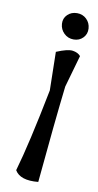

<svg xmlns="http://www.w3.org/2000/svg" viewBox="-82 -729 390 767"><g transform="rotate(10 113.5 -345.0)"><path d="M113 -368 110 -524Q155 -543 176 -540Q197 -537 208 -524L171 -394Q154 -249 131 0Q58 7 36 -31Q69 -144 113 -368ZM222.5 -638.5Q224 -616 209 -600.5Q194 -585 171 -585Q148 -585 132 -600.5Q116 -616 114.5 -638.5Q113 -661 128.5 -676Q144 -691 167 -691Q190 -691 205.5 -676Q221 -661 222.5 -638.5Z"/></g></svg>

Font: Tillana
Style: Regular
Weight: 400
Designer: Lipi Raval (Devanagari, Latin), Jonny Pinhorn (Latin)
Foundry: Indian Type Foundry
Version: Version 2.003;PS 1.0;hotconv 1.0.79;makeotf.lib2.5.61930; tt